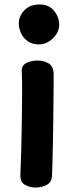

<svg xmlns="http://www.w3.org/2000/svg" viewBox="-20 -568 335 860"><path d="M140.1 272Q114 272 92.2 260.1Q70.4 248.1 71.2 217Q73.4 167.8 75.1 105.4Q76.7 43 77.7 -22.9Q78.7 -88.9 79.1 -148.2Q79.4 -207.6 77.4 -249.9Q76.7 -275.3 98.8 -286.1Q121 -296.9 148.1 -296.9Q174.2 -296.9 195.8 -285.3Q217.3 -273.8 220.1 -241.9Q220.3 -236.8 220.3 -207.7Q220.3 -178.6 219.8 -134.4Q219.3 -90.3 218.7 -39.6Q218.1 11.1 217.2 60.9Q216.3 110.8 215.2 152.1Q214.1 193.4 213.1 217Q212.1 248.1 189.2 260.1Q166.2 272 140.1 272ZM154.1 -369Q124.1 -369.2 104.2 -383.4Q84.3 -397.6 74.2 -419.3Q64.1 -441 64.1 -463Q64.1 -495.1 89 -521.6Q113.9 -548 157.1 -548Q198.4 -548.2 221.8 -520.1Q245.1 -491.9 245.1 -457Q245.1 -434 231.8 -413.9Q218.4 -393.8 197.8 -381.4Q177.1 -369 154.1 -369Z"/></svg>

Font: Playpen Sans
Style: Regular
Weight: 400
Designer: Laura Meseguer, Veronika Burian, José Scaglione, Kostas Bartsokas, Vera Evstafieva, Tom Grace, Yorlmar Campos
Foundry: TypeTogether
Version: Version 2.000